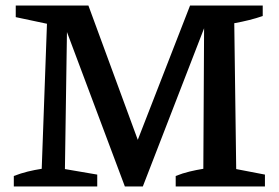

<svg xmlns="http://www.w3.org/2000/svg" viewBox="-20 -675 1009 695"><path d="M835 -63 939 -43V0H616V-38Q641 -48 666 -54Q691 -60 716 -64L719 -615L734 -612L497 0H432L207 -600L223 -602L215 -63L332 -43V0H30V-38Q56 -48 80.5 -54Q105 -60 131 -64L150 -589L37 -613V-655H300L493 -130L464 -131L668 -655H931V-617Q908 -609 882 -602.5Q856 -596 828 -591Z"/></svg>

Font: Piazzolla 24pt SemiBold
Style: Regular
Weight: 600
Designer: Juan Pablo del Peral
Foundry: Huerta Tipografica
Version: Version 2.005